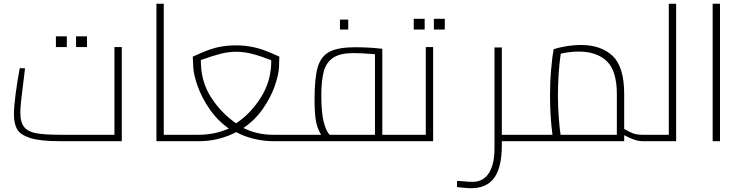

<svg xmlns="http://www.w3.org/2000/svg" viewBox="-20 -750 3935 1020"><path d="M54 0ZM627 -500V0H295Q191 0 138.5 -17.5Q86 -35 70 -65Q54 -95 54 -143Q54 -182 63 -251.5Q72 -321 85 -388L113 -387L103 -304Q88 -192 88 -152Q88 -100 108.5 -75Q129 -50 173 -42Q217 -34 304 -34H588V-500ZM277 -557H335V-500H277ZM384 -557H442V-500H384Z M941 -34V0H811V-730H850V-34Z M1519 -34V0H1431Q1381 0 1329 -12.5Q1277 -25 1235 -48Q1193 -26 1142.5 -13Q1092 0 1041 0H941V-34H1038Q1118 -34 1196 -67Q1135 -110 1093.5 -170.5Q1052 -231 1031 -289.5Q1010 -348 1007 -389L1004 -449Q1014 -454 1049 -469V-470V-469Q1105 -493 1146.5 -501Q1188 -509 1234 -509Q1287 -509 1337.5 -497Q1388 -485 1464 -449L1462 -389Q1459 -348 1438.5 -290Q1418 -232 1376.5 -172Q1335 -112 1273 -70Q1346 -34 1430 -34ZM1234 -95Q1310 -144 1366 -232.5Q1422 -321 1421 -430Q1365 -452 1321 -463.5Q1277 -475 1235 -475Q1193 -475 1150.5 -464Q1108 -453 1047 -431Q1046 -320 1100 -235Q1154 -150 1234 -95Z M1519 0ZM2093 -34V0H1519V-34H1686Q1664 -70 1657.5 -112Q1651 -154 1651 -223Q1651 -336 1668 -393.5Q1685 -451 1730.5 -475Q1776 -499 1867 -499Q1938 -499 1999 -492L2011 -491V-34ZM1731 -34H1972V-462Q1900 -468 1858 -468Q1788 -468 1751 -444Q1714 -420 1700.5 -372Q1687 -324 1687 -243Q1687 -150 1700 -101Q1713 -52 1731 -34ZM1786 -646H1830V-593H1786Z M2093 0ZM2281 -500V0H2093V-34H2242V-500ZM2178 -650H2236V-593H2178ZM2285 -650H2343V-593H2285Z M2745 0H2646V22Q2646 138 2606 194Q2566 250 2483 250Q2463 250 2429 246L2408 244V211L2440 213Q2470 216 2490 216Q2548 216 2577.5 169Q2607 122 2607 39V-498H2646V-34H2745Z M3410 -34V0H3393Q3354 0 3296 -32V0H2745V-34H2915Q2902 -132 2902 -241Q2902 -316 2908 -383Q2914 -450 2921 -488Q2945 -497 2986 -504Q3027 -511 3068 -511Q3172 -511 3234 -453.5Q3296 -396 3296 -250V-65Q3321 -50 3341.5 -42Q3362 -34 3393 -34ZM2958 -34H3257V-250Q3257 -374 3203.5 -425Q3150 -476 3055 -476Q3008 -476 2959 -465Q2944 -362 2944 -241Q2944 -181 2948.5 -124Q2953 -67 2958 -34Z M3572 -730V0H3410V-34H3533V-730Z M3766 -730H3805V0H3766Z"/></svg>

Font: Cairo ExtraLight
Style: Regular
Weight: 250
Designer: Mohamed Gaber, the designers of Titillium
Foundry: Kief Type Foundry
Version: Version 2.009; ttfautohint (v1.5.33-1714) -l 8 -r 50 -G 200 